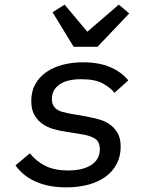

<svg xmlns="http://www.w3.org/2000/svg" viewBox="-20 -797 640 829"><path d="M266 12Q191 12 135 -12.5Q79 -37 47 -83L109 -135Q138 -99 177.5 -80Q217 -61 274 -61Q338 -61 374.5 -85Q411 -109 411 -152Q411 -185 390.5 -198Q370 -211 340 -216L266 -228Q237 -232 210 -240Q183 -248 162 -263Q141 -278 128 -301.5Q115 -325 115 -361Q115 -403 132.5 -434Q150 -465 180.5 -486Q211 -507 251.5 -517.5Q292 -528 339 -528Q407 -528 456 -507Q505 -486 534 -450L474 -396Q460 -416 426 -435.5Q392 -455 331 -455Q269 -455 236.5 -432Q204 -409 204 -370Q204 -353 210 -342Q216 -331 226.5 -324Q237 -317 250.5 -313.5Q264 -310 279 -307L353 -294Q379 -289 405.5 -282Q432 -275 453 -260.5Q474 -246 487.5 -223Q501 -200 501 -163Q501 -122 484 -89.5Q467 -57 436.5 -34.5Q406 -12 362.5 0Q319 12 266 12ZM298 -595 207 -744 259 -777 357 -660 493 -777 538 -739 401 -595Z"/></svg>

Font: IBM Plex Mono Text
Style: Italic
Weight: 450
Italic angle: -9°
Monospace: yes
Designer: Mike Abbink, Paul van der Laan, Pieter van Rosmalen
Foundry: Bold Monday
Version: Version 2.1